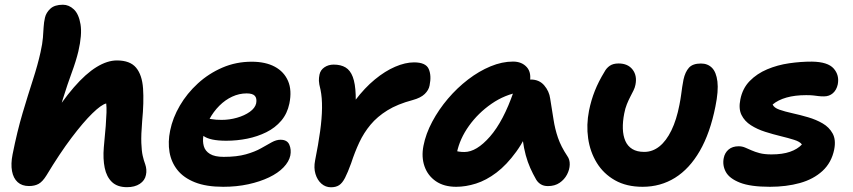

<svg xmlns="http://www.w3.org/2000/svg" viewBox="-20 -780 3609 812"><path d="M102.6 6.8Q72.8 6.8 54.6 -9.7Q36.4 -26.2 30.8 -56.5Q25.2 -86.8 33.2 -127Q52.6 -224.6 75.6 -301.8Q98.6 -379 119.1 -442.3Q139.6 -505.6 151.4 -559Q159.6 -595.8 161.5 -620.6Q163.4 -645.4 164.5 -665.4Q165.6 -685.4 170.2 -705.4Q175 -726.6 193 -743.3Q211 -760 246 -760Q271.4 -760 292.3 -740.4Q313.2 -720.8 320.5 -677.3Q327.8 -633.8 311.4 -562.8Q301.4 -521.4 283.6 -473.3Q265.8 -425.2 245.4 -359.8Q225 -294.4 206 -200.4L184.2 -260Q241.6 -352.2 292.3 -410.5Q343 -468.8 388.5 -496.6Q434 -524.4 474.4 -524.4Q530 -524.4 555.5 -493.8Q581 -463.2 585 -405.9Q589 -348.6 581.2 -267.2Q576.4 -209.6 577.7 -175.4Q579 -141.2 583.5 -121.3Q588 -101.4 594.2 -85Q597.8 -74.8 598.8 -63.1Q599.8 -51.4 597.2 -40Q592.8 -16.8 571.4 -2.6Q550 11.6 517.2 11.6Q476.4 11.6 453.5 -10.2Q430.6 -32 422.8 -70.1Q415 -108.2 419 -156.4Q424.6 -212.6 427.2 -247.7Q429.8 -282.8 430.4 -304.4Q431 -326 429.2 -342.4Q408.8 -337.8 370.6 -300.6Q332.4 -263.4 282.6 -197.5Q232.8 -131.6 176.6 -38.4Q160 -11.6 143.3 -2.4Q126.6 6.8 102.6 6.8Z M924 10Q852.2 10 804.4 -9Q756.6 -28 730.4 -61Q704.2 -94 696.9 -136.8Q689.6 -179.6 699.6 -228Q710.4 -281.6 740.6 -333.3Q770.8 -385 816.8 -427.1Q862.8 -469.2 920.6 -494.1Q978.4 -519 1044.4 -519Q1102.8 -519 1142.1 -497.9Q1181.4 -476.8 1198.3 -437.4Q1215.2 -398 1203.8 -342Q1195 -299.6 1169.4 -269.5Q1143.8 -239.4 1106.5 -220.9Q1069.2 -202.4 1025.8 -193.6Q982.4 -184.8 937 -184.8Q867.6 -184.8 840.2 -205.3Q812.8 -225.8 817.4 -250.2Q820.2 -264.4 828.4 -271.5Q836.6 -278.6 852.2 -278.6Q862.4 -278.6 877.2 -275.8Q892 -273 917.8 -273Q950.4 -273 982.3 -282.1Q1014.2 -291.2 1036.5 -307.1Q1058.8 -323 1063.4 -343Q1067.2 -364 1057.9 -374.5Q1048.6 -385 1023 -385Q991.6 -385 962 -371.3Q932.4 -357.6 907.6 -332.8Q882.8 -308 865.2 -275.4Q847.6 -242.8 840.2 -205.8Q836.2 -182.6 841.9 -162Q847.6 -141.4 867.9 -129Q888.2 -116.6 926 -116.6Q981.8 -116.6 1020 -127.4Q1058.2 -138.2 1083.8 -152.8Q1109.4 -167.4 1129 -178.2Q1148.6 -189 1166.2 -189Q1194.6 -189 1203.6 -168.2Q1212.6 -147.4 1207.8 -122.2Q1202.2 -96.2 1179 -72.1Q1155.8 -48 1117.7 -29.8Q1079.6 -11.6 1030.3 -0.8Q981 10 924 10Z M1379.6 12Q1356.8 12 1339.4 -3.2Q1322 -18.4 1314.2 -44.3Q1306.4 -70.2 1312.6 -101.4Q1326.4 -170.2 1333.9 -225Q1341.4 -279.8 1341.9 -323.4Q1342.4 -367 1335.6 -400.2Q1329 -425.6 1328.7 -438.2Q1328.4 -450.8 1331.2 -464.6Q1335.2 -484 1352.1 -495.4Q1369 -506.8 1391.2 -506.8Q1421.4 -506.8 1441.4 -494.8Q1461.4 -482.8 1472 -454.7Q1482.6 -426.6 1484.3 -378.7Q1486 -330.8 1478.6 -259.2L1412.4 -237.2Q1443.2 -304.2 1482.6 -356.2Q1522 -408.2 1565.2 -443.8Q1608.4 -479.4 1651.3 -497.8Q1694.2 -516.2 1731 -516.2Q1780.6 -516.2 1793 -488.5Q1805.4 -460.8 1796.8 -418.6Q1793.2 -399 1776.2 -382.5Q1759.2 -366 1725.2 -356.8Q1661.2 -339.8 1618.4 -313.3Q1575.6 -286.8 1547.1 -252.6Q1518.6 -218.4 1499.5 -177.6Q1480.4 -136.8 1465 -89.6Q1450.6 -50 1439.2 -27.9Q1427.8 -5.8 1414.3 3.1Q1400.8 12 1379.6 12Z M1909.4 10Q1857.6 10 1823.4 -13.5Q1789.2 -37 1775.4 -76.4Q1761.6 -115.8 1770.8 -163Q1780.6 -214 1808.1 -265.5Q1835.6 -317 1874.5 -362.7Q1913.4 -408.4 1959.6 -443.8Q2005.8 -479.2 2054.6 -499.4Q2103.4 -519.6 2149.6 -519.6Q2186.8 -519.6 2208 -495.9Q2229.2 -472.2 2219.8 -428Q2217 -412.2 2206.1 -403Q2195.2 -393.8 2180.6 -391Q2115 -380.2 2058.5 -341Q2002 -301.8 1963.2 -247.5Q1924.4 -193.2 1912.2 -134.2Q1909.2 -116.6 1908.8 -102.1Q1908.4 -87.6 1912.4 -65.6L1864 -168.2Q1885 -149.8 1902.1 -143.5Q1919.2 -137.2 1944 -137.2Q1995.2 -137.2 2052.2 -202.4Q2109.2 -267.6 2152.4 -393Q2161 -417.2 2182.1 -430.4Q2203.2 -443.6 2225.4 -443.6Q2260.6 -443.6 2281.7 -418.8Q2302.8 -394 2306.8 -363.2Q2314.8 -315.2 2320.9 -274.9Q2327 -234.6 2339.8 -197.3Q2352.6 -160 2379.4 -119.8Q2390 -105.2 2389.5 -84Q2389 -62.8 2378 -41.8Q2367 -20.8 2346.7 -6.9Q2326.4 7 2297.4 7Q2279.6 7 2267.3 -0.5Q2255 -8 2247.6 -20.4Q2233.4 -45 2222.4 -69.9Q2211.4 -94.8 2203.5 -123.6Q2195.6 -152.4 2190.6 -189.2Q2185.6 -226 2182.6 -273.6L2237.2 -278.2Q2203.6 -194 2163.2 -138.3Q2122.8 -82.6 2079.6 -50Q2036.4 -17.4 1993.1 -3.7Q1949.8 10 1909.4 10Z M2697.6 10Q2629.6 10 2581 -17.5Q2532.4 -45 2504 -91.3Q2475.6 -137.6 2467.4 -194.7Q2459.2 -251.8 2471 -311.8Q2480 -356.4 2495.7 -395.9Q2511.4 -435.4 2536.4 -476.2Q2544.6 -492 2558.8 -501.8Q2573 -511.6 2596 -511.6Q2635.2 -511.6 2655.2 -485.9Q2675.2 -460.2 2667.4 -421.6Q2665.2 -409.6 2659.1 -397.3Q2653 -385 2645.6 -370.8Q2638.2 -356.6 2631.1 -339.1Q2624 -321.6 2620 -300.2Q2613.2 -265.6 2614.1 -236Q2615 -206.4 2624.6 -184.2Q2634.2 -162 2654 -149.8Q2673.8 -137.6 2704.6 -137.6Q2739.8 -137.6 2768.8 -160.8Q2797.8 -184 2819.5 -228.6Q2841.2 -273.2 2853.4 -336.4Q2858.4 -362 2860.7 -379.8Q2863 -397.6 2865.2 -412.4Q2867.4 -427.2 2870.6 -443.4Q2877.6 -475.6 2893.6 -493.5Q2909.6 -511.4 2944.4 -511.4Q2973 -511.4 2991.1 -493.2Q3009.2 -475 3014.1 -435.2Q3019 -395.4 3005.6 -329.6Q2983.2 -217.2 2939.6 -141.7Q2896 -66.2 2834.8 -28.1Q2773.6 10 2697.6 10Z M3236.2 10Q3153.8 10 3109.2 -7.6Q3064.6 -25.2 3049.6 -53Q3034.6 -80.8 3040.8 -111.6Q3045.2 -134 3061.4 -147.7Q3077.6 -161.4 3104 -161.4Q3118 -161.4 3130.8 -156.1Q3143.6 -150.8 3158.2 -144.2Q3172.8 -137.6 3192.9 -132.3Q3213 -127 3242.8 -127Q3289.2 -127 3321.1 -138.1Q3353 -149.2 3371.4 -169Q3363.4 -180.8 3338.6 -188.6Q3313.8 -196.4 3281.6 -204.2Q3249.4 -212 3216 -222.6Q3182.6 -233.2 3155.8 -250.3Q3129 -267.4 3116 -293.7Q3103 -320 3111 -359.2Q3120.2 -406.2 3150.7 -437.4Q3181.2 -468.6 3224.6 -486.9Q3268 -505.2 3317.5 -512.4Q3367 -519.6 3414 -519.4Q3481 -518.4 3505.8 -490.2Q3530.6 -462 3523 -423Q3517.8 -399.2 3502.4 -385.8Q3487 -372.4 3464.8 -372.4Q3450.6 -372.4 3440.8 -373.7Q3431 -375 3419.9 -376.3Q3408.8 -377.6 3389.4 -377.6Q3342.2 -377.6 3306.4 -367.5Q3270.6 -357.4 3247.6 -338Q3253.4 -324.2 3276.2 -316.2Q3299 -308.2 3331.3 -301.1Q3363.6 -294 3397.5 -284.1Q3431.4 -274.2 3459.1 -258.1Q3486.8 -242 3501.4 -215.4Q3516 -188.8 3508 -147.8Q3496.6 -92 3458.3 -56.9Q3420 -21.8 3362.7 -5.9Q3305.4 10 3236.2 10Z"/></svg>

Font: Shantell Sans Light
Style: Italic
Weight: 300
Italic angle: -11°
Designer: Stephen Nixon, Anya Danilova, Shantell Martin
Foundry: Arrow Type
Version: Version 1.008;[ac192a2d6]